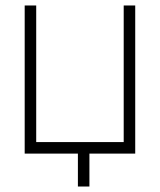

<svg xmlns="http://www.w3.org/2000/svg" viewBox="-20 -560 583 700"><path d="M264 0H70V-540H112V-42H431V-540H473V0H306V120H264Z"/></svg>

Font: Tap Sans
Style: Regular
Weight: 400
Designer: Tap Payments
Foundry: Tap Payments
Version: Version 1.001;Glyphs 3.1.2 (3151)